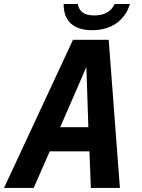

<svg xmlns="http://www.w3.org/2000/svg" viewBox="-75 -925 697 945"><path d="M378.9 -776.4Q309.6 -776.4 273.9 -809.1Q238.3 -841.8 238.3 -903.3V-905.3H308.1Q312 -878.9 331.1 -864Q350.1 -849.1 388.7 -849.1Q426.8 -849.1 451.9 -863.5Q477.1 -877.9 489.3 -905.3H564.5Q554.7 -873 536.9 -848.9Q519 -824.7 495.1 -808.6Q471.2 -792.5 441.7 -784.4Q412.1 -776.4 378.9 -776.4ZM284.2 -729H460L515.1 0H372.1L365.2 -180.2H169.9L90.8 0H-55.2ZM359.9 -298.8 350.1 -595.2 221.2 -298.8Z"/></svg>

Font: Hack
Style: Bold Italic
Weight: 700
Italic angle: -11°
Monospace: yes
Designer: Christopher Simpkins
Foundry: Christopher Simpkins
Version: Version 2.017; ttfautohint (v1.4.1) -l 4 -r 80 -G 350 -x 0 -